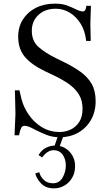

<svg xmlns="http://www.w3.org/2000/svg" viewBox="-20 -744 601 1056"><path d="M309 11Q269 11 236.5 -2Q204 -15 178 -28Q156 -40 141.5 -46Q127 -52 116 -52Q102 -52 96.5 -40.5Q91 -29 88 -15L85 0H60L65 -118L62 -247H87L98 -200Q109 -156 137.5 -114Q166 -72 209.5 -45Q253 -18 309 -18Q340 -18 368.5 -31.5Q397 -45 415.5 -73Q434 -101 434 -146Q434 -191 414.5 -223.5Q395 -256 358.5 -282Q322 -308 270 -332L228 -352Q153 -388 116.5 -431.5Q80 -475 80 -543Q80 -596 106 -637Q132 -678 177.5 -701Q223 -724 282 -724Q323 -724 351 -713Q379 -702 395 -694Q421 -681 436 -681Q452 -681 455 -712H480L477 -616L479 -519H454Q448 -575 423 -614.5Q398 -654 362.5 -675Q327 -696 287 -696Q228 -696 191.5 -662Q155 -628 155 -575Q155 -518 192 -485.5Q229 -453 288 -424L329 -404Q384 -377 423.5 -348.5Q463 -320 484.5 -282Q506 -244 506 -187Q506 -128 479.5 -83Q453 -38 408.5 -13.5Q364 11 309 11ZM277 292Q232 292 206.5 265.5Q181 239 174 210L196 203Q201 226 220.5 245Q240 264 271 264Q306 264 324 233Q342 202 342 166Q342 131 324.5 106.5Q307 82 274 82Q257 82 240 93.5Q223 105 212 122L192 109Q208 81 234.5 68Q261 55 290 57Q319 58 342 73Q365 88 379 113Q393 138 393 169Q393 206 377 233.5Q361 261 334.5 276.5Q308 292 277 292ZM305 70 277 67 300 0H330Z"/></svg>

Font: Baskervville SC
Style: Regular
Weight: 400
Designer: Alexis Faudot, Rémi Forte, Morgane Pierson, Rafael Ribas, Tanguy Vanlaeys, Rosalie Wagner, Thomas Huot-Marchand
Foundry: ANRT
Version: Version 1.100